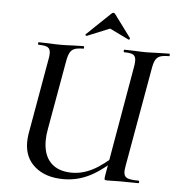

<svg xmlns="http://www.w3.org/2000/svg" viewBox="-55 -847 843 911"><g transform="rotate(5 366.0 -391.5)"><path d="M94 -148Q94 -167 97 -186L160 -544Q164 -561 164 -577Q164 -598 151.5 -605.5Q139 -613 107 -613Q105 -613 105 -619Q105 -625 107 -625L151 -624Q189 -622 212 -622Q237 -622 277 -624L321 -625Q324 -625 324 -619Q324 -613 321 -613Q292 -613 278 -607Q264 -601 256.5 -586.5Q249 -572 244 -542L187 -221Q181 -190 181 -164Q181 -95 216.5 -58.5Q252 -22 318 -22Q367 -22 416 -47Q465 -72 531 -134L543 -124Q469 -51 408.5 -19.5Q348 12 281 12Q196 12 145 -31Q94 -74 94 -148ZM476 -19 567 -542Q571 -561 571 -577Q571 -598 559 -605.5Q547 -613 515 -613Q513 -613 513 -619Q513 -625 515 -625L559 -624Q599 -622 622 -622Q644 -622 684 -624L730 -625Q732 -625 732 -619Q732 -613 730 -613Q701 -613 686.5 -607.5Q672 -602 664.5 -588Q657 -574 652 -544L570 -81Q566 -57 566 -50Q566 -27 581 -19.5Q596 -12 636 -12Q640 -12 640 -6Q640 0 636 0L549 -1L488 0Q478 0 476 -3Q474 -6 476 -19ZM331 -675Q328 -675 326 -677.5Q324 -680 326 -682L439 -790Q444 -795 448 -795Q454 -795 457 -790L537 -682V-681Q537 -678 534.5 -675.5Q532 -673 530 -675L439 -719L332 -675Z"/></g></svg>

Font: Cormorant Infant SemiBold
Style: Italic
Weight: 600
Italic angle: -10°
Designer: Christian Thalmann (Catharsis Fonts)
Foundry: Catharsis Fonts
Version: Version 4.000